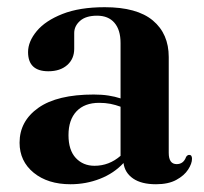

<svg xmlns="http://www.w3.org/2000/svg" viewBox="-20 -488 553 520"><path d="M33 -101.5Q33 -160 84 -196Q135 -232 234 -232Q256 -232 273.8 -229.2Q291.5 -226.5 306.5 -221.5V-371.5Q306.5 -407 290 -426.2Q273.5 -445.5 243 -445.5Q212.5 -445.5 196.8 -431.5Q181 -417.5 181 -398.5V-356Q181 -328.5 162 -311.8Q143 -295 111 -295Q56 -295 56 -347Q56 -375.5 79.5 -403.8Q103 -432 149.2 -450.2Q195.5 -468.5 263.5 -468.5Q351 -468.5 394 -432.5Q437 -396.5 437 -333.5V-74Q437 -43.5 458.5 -43.5Q477 -43.5 484 -63Q487.5 -68.5 492.5 -68.5Q500 -68.5 500 -58Q500 -45 489.5 -28.8Q479 -12.5 457.5 -0.8Q436 11 402.5 11Q363 11 340.5 -4.5Q318 -20 314.5 -46.5Q288.5 -18.5 250.8 -3.8Q213 11 171 11Q109.5 11 71.2 -20.2Q33 -51.5 33 -101.5ZM165.5 -122Q165.5 -81.5 185.2 -60.2Q205 -39 236 -39Q275.5 -39 306.5 -66V-199Q293 -204 279 -206.8Q265 -209.5 248.5 -209.5Q209 -209.5 187.2 -186.5Q165.5 -163.5 165.5 -122Z"/></svg>

Font: Fraunces 72pt S000 SemiBold
Style: Regular
Weight: 600
Version: Version 1.000; ttfautohint (v1.8.3)